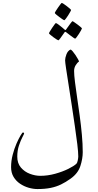

<svg xmlns="http://www.w3.org/2000/svg" viewBox="-20 -1118 666 1303"><path d="M541.5 -85.4Q541.5 -41 525.4 8.8Q509.3 58.6 459.5 94.2Q426.3 118.2 394 133.8Q361.8 149.4 323.5 157.2Q285.2 165 233.9 165Q205.6 165 174.3 156Q143.1 147 116 128.7Q88.9 110.4 72 82.3Q55.2 54.2 55.2 16.1Q55.2 -26.4 66.2 -68.1Q77.1 -109.9 92 -143.8Q106.9 -177.7 119.4 -198.2Q131.8 -218.8 134.8 -218.8Q143.6 -218.8 143.6 -211.9Q143.6 -209 132.1 -187.3Q120.6 -165.5 108.9 -131.1Q97.2 -96.7 97.2 -55.2Q97.2 -9.8 121.8 19Q146.5 47.9 182.6 61.5Q218.8 75.2 253.4 75.2Q303.7 75.2 354 61.3Q404.3 47.4 443.4 28.1Q482.4 8.8 499 -7.3Q504.4 -12.7 507.8 -29.8Q511.2 -46.9 511.2 -56.2Q511.2 -84.5 504.6 -139.6Q498 -194.8 487.8 -263.4Q477.5 -332 467.3 -401.4Q456.1 -476.1 445.6 -542Q435.1 -607.9 428.5 -652.6Q421.9 -697.3 421.9 -708.5Q421.9 -725.1 430.7 -748.8Q439.5 -772.5 458 -781.7Q462.9 -781.7 472.4 -770.8Q481.9 -759.8 491.9 -744.9Q502 -730 509 -717Q516.1 -704.1 516.1 -700.2Q504.4 -692.9 493.7 -675.5Q482.9 -658.2 482.9 -636.7Q482.9 -608.9 488.8 -561.8Q494.6 -514.6 503.4 -455.6Q512.2 -396.5 521 -332Q529.8 -267.6 535.6 -204.1Q541.5 -140.6 541.5 -85.4ZM462.4 -1050.8Q462.4 -1047.9 456.3 -1036.9Q450.2 -1025.9 441.9 -1012.7Q433.6 -999.5 426 -990Q418.5 -980.5 415.5 -980.5Q414.1 -980.5 404.3 -987.1Q394.5 -993.7 382.3 -1002.7Q370.1 -1011.7 361.1 -1019.5Q352.1 -1027.3 352.1 -1029.8Q352.1 -1032.7 358.6 -1043.5Q365.2 -1054.2 374 -1066.9Q382.8 -1079.6 390.1 -1088.9Q397.5 -1098.1 398.9 -1098.1Q401.9 -1098.1 412.1 -1091.6Q422.4 -1085 433.8 -1075.9Q445.3 -1066.9 453.9 -1059.6Q462.4 -1052.2 462.4 -1050.8ZM536.1 -925.3Q536.1 -922.9 530 -911.9Q523.9 -900.9 515.4 -887.7Q506.8 -874.5 499.5 -865Q492.2 -855.5 489.3 -855.5Q487.8 -855.5 478.8 -861.8Q469.7 -868.2 458.3 -876.7Q446.8 -885.3 438.2 -892.1Q429.7 -898.9 428.7 -899.4Q425.8 -901.9 423.3 -901.9Q420.9 -901.9 418.5 -899.4Q417.5 -898.4 408.2 -884.8Q398.9 -871.1 388.9 -857.7Q378.9 -844.2 376 -844.2Q374 -844.2 364 -850.6Q354 -856.9 342 -865.7Q330.1 -874.5 321.3 -882.1Q312.5 -889.6 312.5 -892.1Q312.5 -895 319.1 -905.8Q325.7 -916.5 334.2 -929.4Q342.8 -942.4 350.1 -951.9Q357.4 -961.4 358.9 -961.4Q363.3 -961.4 377 -951.2Q390.6 -940.9 403.3 -930.4Q416 -919.9 417 -918.5Q421.4 -914.1 423.3 -914.1Q426.3 -914.1 429.7 -919.4Q430.7 -920.9 440.2 -934.3Q449.7 -947.8 459.7 -960.9Q469.7 -974.1 471.7 -974.1Q474.1 -974.1 484.1 -967.3Q494.1 -960.4 506.3 -951.4Q518.6 -942.4 527.3 -934.6Q536.1 -926.8 536.1 -925.3Z"/></svg>

Font: Scheherazade New
Style: Regular
Weight: 400
Designer: SIL International
Foundry: SIL International
Version: Version 4.000